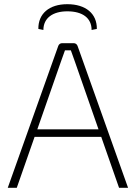

<svg xmlns="http://www.w3.org/2000/svg" viewBox="-20 -896 648 916"><path d="M187 -753C187 -810 232 -842 301 -842C374 -842 417 -810 417 -753L442 -758C443 -831 389 -876 301 -876C215 -876 162 -831 163 -758ZM548 0H591L350 -677C347 -685 340 -690 332 -690H276C268 -690 261 -685 258 -677L17 0H60L145 -243H463ZM158 -279 270 -600 290 -656H318L338 -600L450 -279Z"/></svg>

Font: Exo 2 Extra Light
Style: Regular
Weight: 250
Designer: Natanael Gama
Version: Version 1.001;PS 001.001;hotconv 1.0.88;makeotf.lib2.5.64775